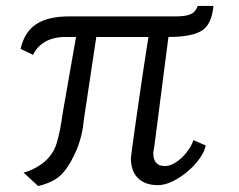

<svg xmlns="http://www.w3.org/2000/svg" viewBox="-20 -613 800 644"><path d="M108 11 59 -34Q70.5 -36.5 87.5 -44.2Q104.5 -52 120 -63Q157.5 -91 170 -132.2Q182.5 -173.5 190 -232L235 -489H201Q159 -489 131.5 -473Q104 -457 91 -429L49 -449Q62 -506 101.5 -532Q141 -558 212 -558H569Q603 -558 619.8 -565.5Q636.5 -573 643 -593H696Q690 -530 655.8 -509.5Q621.5 -489 545 -489Q536.5 -423.5 528.2 -359.2Q520 -295 513 -240.8Q506 -186.5 501.2 -149.2Q496.5 -112 494 -100Q494 -56 533 -56Q550.5 -56 569.8 -68.5Q589 -81 605 -100.8Q621 -120.5 629 -143L670 -125Q666 -104 649.2 -80.8Q632.5 -57.5 608.8 -37.5Q585 -17.5 559 -4.8Q533 8 510 8Q466 8 442.5 -15.8Q419 -39.5 419 -82Q419 -85.5 422.8 -113.2Q426.5 -141 432.5 -183.5Q438.5 -226 445.5 -274.2Q452.5 -322.5 459.2 -367.5Q466 -412.5 471 -445.2Q476 -478 478 -489H303L261 -210Q256 -151.5 232 -99.2Q208 -47 180 -22Q153 0.5 108 11Z"/></svg>

Font: Merriweather Sans Light
Style: Italic
Weight: 300
Italic angle: -7.5°
Designer: Eben Sorkin
Foundry: Eben Sorkin
Version: Version 2.001; ttfautohint (v1.8.3)